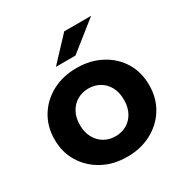

<svg xmlns="http://www.w3.org/2000/svg" viewBox="-173 -891 1001 1039"><g transform="rotate(-30 327.5 -371.5)"><path d="M328 8Q242 8 175.5 -28Q109 -64 70.5 -126.5Q32 -189 32 -269Q32 -350 70.5 -412.5Q109 -475 175.5 -510.5Q242 -546 328 -546Q413 -546 480 -510.5Q547 -475 585 -413Q623 -351 623 -269Q623 -189 585 -126.5Q547 -64 480 -28Q413 8 328 8ZM328 -120Q367 -120 398 -138Q429 -156 447 -189.5Q465 -223 465 -269Q465 -316 447 -349Q429 -382 398 -400Q367 -418 328 -418Q289 -418 258 -400Q227 -382 208.5 -349Q190 -316 190 -269Q190 -223 208.5 -189.5Q227 -156 258 -138Q289 -120 328 -120ZM235 -607 370 -751H538L357 -607Z"/></g></svg>

Font: Montserrat Thin
Style: Bold
Weight: 700
Version: Version 9.000